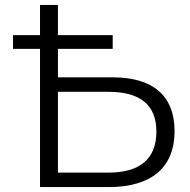

<svg xmlns="http://www.w3.org/2000/svg" viewBox="-20 -762 775 782"><path d="M422 0C597 0 691 -80 691 -228C691 -372 603 -447 439 -447H216V-563H439V-619H216V-742H143V-619H33V-563H143V0ZM216 -388H422C552 -388 617 -334 617 -226C617 -115 550 -59 422 -59H216Z"/></svg>

Font: Montserrat Z
Style: Regular
Weight: 400
Designer: Julieta Ulanovsky
Foundry: Julieta Ulanovsky
Version: Version 8.000